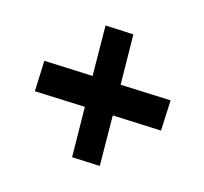

<svg xmlns="http://www.w3.org/2000/svg" viewBox="-105 -673 810 763"><g transform="rotate(-30 300.0 -291.0)"><path d="M387 -293 528 -140 435 -55 299 -203 154 -55 76 -140 220 -288 79 -441 172 -527 308 -379 453 -527 531 -441Z"/></g></svg>

Font: Muli Black
Style: Italic
Weight: 900
Italic angle: -4.541°
Designer: Vernon Adams
Foundry: Vernon Adams
Version: Version 2.001